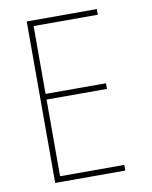

<svg xmlns="http://www.w3.org/2000/svg" viewBox="-81 -775 663 836"><g transform="rotate(-10 250.0 -357.0)"><path d="M405 0V-25H121V-364H388V-389H121V-689H405V-714H95V0Z"/></g></svg>

Font: Noto Sans Mono UI Condensed Thin
Style: Regular
Weight: 250
Width: 3
Designer: Monotype Design team
Foundry: Monotype Imaging Inc.
Version: 1.000